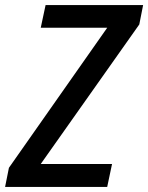

<svg xmlns="http://www.w3.org/2000/svg" viewBox="-45 -734 582 754"><path d="M-25 0 -10 -75 376 -625H115L134 -714H517L502 -638L115 -90H395L376 0Z"/></svg>

Font: Noto Sans SemiCondensed Medium
Style: Italic
Weight: 500
Width: 4
Italic angle: -12°
Designer: Monotype Design Team
Foundry: Monotype Imaging Inc.
Version: Version 2.013; ttfautohint (v1.8.4.7-5d5b)